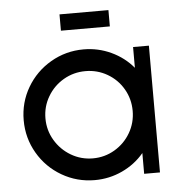

<svg xmlns="http://www.w3.org/2000/svg" viewBox="-50 -718 737 774"><g transform="rotate(-5 318.5 -331.0)"><path d="M38 -257Q38 -329 73.5 -389.5Q109 -450 170 -485.5Q231 -521 303 -521Q362 -521 414.5 -496.5Q467 -472 503 -429V-513H567V0H503V-84Q467 -41 414.5 -16.5Q362 8 303 8Q231 8 170 -27.5Q109 -63 73.5 -124Q38 -185 38 -257ZM479 -257Q479 -305 455.5 -345.5Q432 -386 391.5 -409.5Q351 -433 303 -433Q255 -433 214.5 -409.5Q174 -386 150 -345.5Q126 -305 126 -257Q126 -209 150 -168.5Q174 -128 214.5 -104Q255 -80 303 -80Q351 -80 391.5 -104Q432 -128 455.5 -168.5Q479 -209 479 -257ZM219 -670H417V-604H219Z"/></g></svg>

Font: Lineal
Style: Regular
Weight: 400
Designer: Created by Frank Adebiaye with contributions from Anton Moglia & Ariel Martín Pérez
Created by Frank ADEBIAYE with FontF
Foundry: Velvetyne Type Foundry
Version: Version 2.000